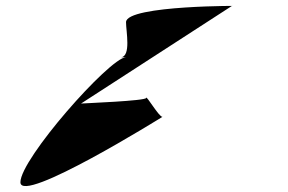

<svg xmlns="http://www.w3.org/2000/svg" viewBox="-20 -684 972 649"><path d="M49 -68C49 10 529 -289 529 -289C517 -289 474 -364 474 -353C474 -343 264 -335 254 -334L764 -664C820 -664 406 -668 406 -609C406 -578 424 -493 388 -490L406 -491C348 -486 49 -147 49 -68ZM385 -490H388Z"/></svg>

Font: Ampere
Style: SuExt
Weight: 400
Version: Version 1